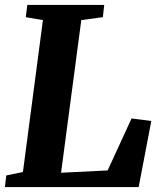

<svg xmlns="http://www.w3.org/2000/svg" viewBox="-20 -763 656 783"><path d="M0 0 5.5 -47.5 73.5 -61.5 155 -681 85 -693 91.5 -743H405L399.5 -693L311.5 -681L229 -58.5L419 -68L516.5 -280L597 -269.5L545.5 0Z"/></svg>

Font: Merriweather 24pt ExtraBold
Style: Italic
Weight: 800
Italic angle: -7.8°
Version: Version 2.101